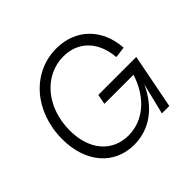

<svg xmlns="http://www.w3.org/2000/svg" viewBox="-170 -918 1138 1138"><g transform="rotate(-45 399.0 -349.5)"><path d="M355 16C484 16 589 -61 650 -196L602 0H664L731 -344H413L401 -281H645C598 -135 494 -47 370 -47C233 -47 144 -152 144 -315C144 -507 266 -652 428 -652C552 -652 636 -566 647 -427L717 -436C706 -605 593 -715 431 -715C229 -715 76 -541 76 -310C76 -114 188 16 355 16Z"/></g></svg>

Font: Uncut Sans Book Italic
Style: Regular
Weight: 350
Italic angle: -11°
Designer: Kasper Nordkvist
Foundry: UNCUT.wtf
Version: Version 1.304;Glyphs 3.2 (3246)